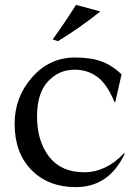

<svg xmlns="http://www.w3.org/2000/svg" viewBox="-20 -756 567 788"><path d="M450 -337Q420 -410 380 -440Q340 -470 286 -470Q222 -470 177 -422Q132 -374 132 -278Q132 -177 181.5 -113Q231 -49 326 -49Q415 -49 489 -127L492 -125Q427 12 291 12Q178 12 109 -58.5Q40 -129 40 -248Q40 -357 111.5 -438.5Q183 -520 288 -520Q353 -520 396.5 -504Q440 -488 479 -451L453 -337ZM196 -594Q242 -657 292 -736L392 -709Q305 -640 218 -587Z"/></svg>

Font: Coconat
Style: Regular
Weight: 400
Designer: Sara Lavazza
Foundry: Collletttivo
Version: Version 1.000;Glyphs 3.2 (3217)